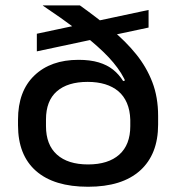

<svg xmlns="http://www.w3.org/2000/svg" viewBox="-20 -681 655 714"><path d="M307.5 13.5Q181 13.5 114 -45.2Q47 -104 47 -215V-236Q47 -342 107.8 -400.2Q168.5 -458.5 272 -458.5Q315.5 -458.5 347 -449Q378.5 -439.5 400.5 -422Q422.5 -404.5 438 -379.5L466 -389L464.5 -235.5Q463.5 -271 452 -297.8Q440.5 -324.5 420 -341.8Q399.5 -359 370.8 -367.8Q342 -376.5 306 -376.5Q231.5 -376.5 191.2 -341.2Q151 -306 151 -236.5V-212Q151 -142.5 191.8 -106Q232.5 -69.5 307.5 -69.5Q382.5 -69.5 423.5 -106Q464.5 -142.5 464.5 -212Q464.5 -221 464.5 -228.8Q464.5 -236.5 464.5 -247Q463.5 -274.5 462.5 -290.5Q461.5 -306.5 460.5 -328.5Q455 -369.5 430.2 -409Q405.5 -448.5 363.8 -488.5Q322 -528.5 265.5 -571Q209 -613.5 139.5 -660V-661H277Q340.5 -615.5 394 -571.5Q447.5 -527.5 486.2 -479.5Q525 -431.5 546.5 -375.5Q568 -319.5 568 -250V-218Q568 -107 501 -46.8Q434 13.5 307.5 13.5ZM117 -490V-555.5L532.5 -644V-578.5Z"/></svg>

Font: Anek Gujarati SemiExpanded Medium
Style: Regular
Weight: 500
Width: 6
Designer: Mrunmayee Ghaisas (Gujarati), Yesha Goshar (Latin)
Foundry: Ek Type
Version: Version 1.003